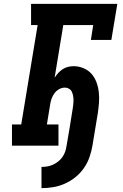

<svg xmlns="http://www.w3.org/2000/svg" viewBox="-20 -755 640 995"><path d="M195 220V110Q210 110 225 107.5Q240 105 254.5 98.5Q269 92 282 81.5Q295 71 304 58Q313 45 318 30Q323 15 325 0Q333 -47 341 -93.5Q349 -140 356 -187Q358 -199 359.5 -211Q361 -223 361 -234.5Q361 -246 359 -257.5Q357 -269 352.5 -279Q348 -289 338 -295Q328 -301 317 -301Q301 -301 286.5 -293Q272 -285 262.5 -272Q253 -259 247.5 -244Q242 -229 240 -214L223 -110H283V0H42V-110H90L175 -625H141V-735H588L557 -548H451L463 -625H308L263 -352Q271 -365 281.5 -376.5Q292 -388 305 -396.5Q318 -405 332.5 -408.5Q347 -412 362 -412Q388 -412 413 -401.5Q438 -391 454.5 -372Q471 -353 480 -328.5Q489 -304 492 -277.5Q495 -251 493 -223.5Q491 -196 487 -169L459 0Q454 30 443.5 60Q433 90 414.5 116.5Q396 143 370.5 163.5Q345 184 315.5 197Q286 210 255.5 215Q225 220 195 220Z"/></svg>

Font: Iosevka Curly Slab XBdExObl
Style: Regular
Weight: 800
Width: 7
Italic angle: -9°
Monospace: yes
Designer: Belleve Invis
Foundry: Belleve Invis
Version: Version 11.1.0; ttfautohint (v1.8.3)